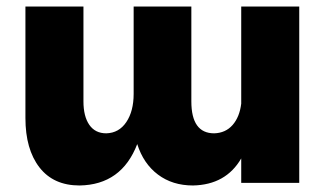

<svg xmlns="http://www.w3.org/2000/svg" viewBox="-20 -561 1008 589"><path d="M720 -541H898V0H720V-75Q673 6 572 8Q509 8 464.5 -25.5Q420 -59 401 -119Q353 6 224 8Q144 8 101 -47.5Q58 -103 58 -199V-541H236V-250Q236 -204 254 -178Q272 -152 306 -152Q345 -153 367.5 -186.5Q390 -220 390 -273V-541H567V-250Q567 -152 637 -152Q672 -153 693.5 -177.5Q715 -202 720 -243Z"/></svg>

Font: Montserrat arm
Style: Bold
Weight: 700
Designer: Julieta Ulanovsky
Foundry: Julieta Ulanovsky
Version: Version 6.000;PS 006.000;hotconv 1.0.88;makeotf.lib2.5.64775